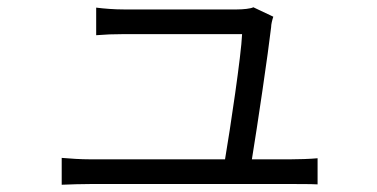

<svg xmlns="http://www.w3.org/2000/svg" viewBox="-20 -522 1040 529"><path d="M674 -83C689 -174 719 -377 727 -447C727 -455 730 -467 733 -476L678 -502C671 -498 649 -496 633 -496H321C296 -496 268 -498 245 -501V-425C269 -427 293 -428 322 -428H647C645 -372 614 -165 600 -83H230C201 -83 174 -85 150 -87V-13C178 -14 201 -15 230 -15H782C803 -15 837 -15 855 -14V-86C835 -84 801 -83 779 -83Z"/></svg>

Font: Noto Sans CJK JP DemiLight
Style: Regular
Weight: 350
Designer: Ryoko NISHIZUKA (kana & ideographs); Paul D. Hunt (Latin, Greek & Cyrillic); Wenlong ZHANG (bopomofo); Sandoll Communica
Foundry: Adobe Systems Incorporated
Version: Version 1.004;PS 1.004;hotconv 1.0.82;makeotf.lib2.5.63406